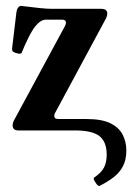

<svg xmlns="http://www.w3.org/2000/svg" viewBox="-20 -445 451 655"><path d="M320 189Q315 192 306 178Q301 171 300 166.5Q299 162 301 161Q326 144 335 126Q344 108 344 83Q344 39 319.5 19.5Q295 0 236 0H43Q23 0 23 -18Q23 -21 24 -25Q25 -29 27 -33L201 -355Q205 -362 205 -368Q205 -378 191 -378H137Q119 -378 101 -356Q89 -341 76 -314.5Q63 -288 54 -265Q51 -259 35 -264Q28 -266 24.5 -269Q21 -272 21 -278L36 -403Q39 -423 51 -425Q90 -420 115.5 -417.5Q141 -415 154 -415H324Q346 -415 346 -399Q346 -395 345 -391Q344 -387 342 -383L167 -58Q167 -57 166 -55Q165 -53 165 -51Q165 -44 168.5 -41.5Q172 -39 179 -39H275Q327 -39 356.5 -24.5Q386 -10 398.5 14.5Q411 39 411 68Q411 101 399 123Q387 145 366.5 160.5Q346 176 320 189Z"/></svg>

Font: Junicode VF
Style: Regular
Weight: 400
Designer: Peter S. Baker
Version: Version 2.213